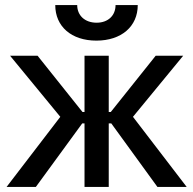

<svg xmlns="http://www.w3.org/2000/svg" viewBox="-20 -741 766 761"><path d="M199 -721C199 -636 263 -580 362 -580C461 -580 526 -636 526 -721H438C438 -679 408 -651 363 -651C317 -651 286 -679 286 -721ZM315 0H411V-252H421L604 0H720L507 -278L706 -520H597L419 -297H411V-520H315V-297H307L129 -520H20L219 -278L6 0H122L306 -252H315Z"/></svg>

Font: Fixel Display Medium
Style: Regular
Weight: 500
Designer: AlfaBravo + MacPaw
Foundry: Kyrylo Tkachov, Marchela Mozhyna, Serhii Makarenko, Maria Weinstein, Zakhar Kryvoshyya
Version: Version 1.211